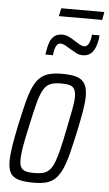

<svg xmlns="http://www.w3.org/2000/svg" viewBox="-57 -865 517 910"><g transform="rotate(5 201.0 -409.5)"><path d="M136 8Q93 8 66 0Q39 -8 27.5 -28Q16 -48 16 -84Q16 -113 22.5 -155Q29 -197 41 -254Q55 -319 66.5 -364.5Q78 -410 91.5 -440Q105 -470 123 -487Q141 -504 166.5 -511Q192 -518 229 -518Q273 -518 299 -509.5Q325 -501 337 -480Q349 -459 349 -421Q349 -393 342 -351.5Q335 -310 323 -254Q309 -189 297.5 -144Q286 -99 272.5 -69.5Q259 -40 241 -22.5Q223 -5 198 1.5Q173 8 136 8ZM136 -38Q162 -38 179 -42.5Q196 -47 209 -60Q222 -73 231.5 -97.5Q241 -122 250.5 -160Q260 -198 271 -254Q283 -313 290.5 -351.5Q298 -390 298 -414Q298 -438 291 -450.5Q284 -463 269 -467.5Q254 -472 229 -472Q197 -472 177.5 -464.5Q158 -457 144.5 -434.5Q131 -412 119.5 -369Q108 -326 93 -254Q80 -197 73.5 -158.5Q67 -120 67 -95Q67 -72 74 -59.5Q81 -47 96.5 -42.5Q112 -38 136 -38ZM141 -602Q146 -638 154 -660Q162 -682 176.5 -692.5Q191 -703 212 -703Q230 -703 245 -695.5Q260 -688 275 -678Q287 -670 299 -663.5Q311 -657 322 -657Q334 -657 342 -671.5Q350 -686 353 -715H389Q386 -681 377 -658.5Q368 -636 353.5 -625Q339 -614 317 -614Q301 -614 286.5 -621.5Q272 -629 257 -638Q244 -646 232 -653Q220 -660 207 -660Q195 -660 187.5 -645.5Q180 -631 177 -602ZM189 -789 197 -827H402L395 -789Z"/></g></svg>

Font: Saira ExtraCondensed Light
Style: Italic
Weight: 300
Width: 2
Italic angle: -12°
Designer: Hector Gatti with collaboration of the Omnibus-Type team
Foundry: Omnibus-Type
Version: Version 1.101